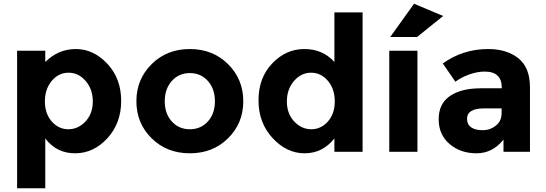

<svg xmlns="http://www.w3.org/2000/svg" viewBox="-20 -808 2907 1022"><path d="M221 -71V194H71V-538H221V-478Q290 -547 384 -547Q478 -547 551.5 -468.5Q625 -390 625 -271Q625 -152 551.5 -72Q478 8 379.5 8Q281 8 221 -71ZM219 -268.5Q219 -203 255.5 -161.5Q292 -120 344 -120Q396 -120 435 -161.5Q474 -203 474 -268Q474 -333 436 -377Q398 -421 345 -421Q292 -421 255.5 -377.5Q219 -334 219 -268.5Z M857 -269Q857 -203 894.5 -161.5Q932 -120 990.5 -120Q1049 -120 1086.5 -161.5Q1124 -203 1124 -269Q1124 -335 1086.5 -377Q1049 -419 990.5 -419Q932 -419 894.5 -377Q857 -335 857 -269ZM1275 -269Q1275 -152 1194 -72Q1113 8 990.5 8Q868 8 787 -72Q706 -152 706 -269Q706 -386 787 -466.5Q868 -547 990.5 -547Q1113 -547 1194 -466.5Q1275 -386 1275 -269Z M1760 -478V-742H1910V0H1760V-71Q1697 8 1601.5 8Q1506 8 1431 -73Q1356 -154 1356 -274Q1356 -394 1429 -470.5Q1502 -547 1600 -547Q1698 -547 1760 -478ZM1507 -268Q1507 -203 1546 -161.5Q1585 -120 1637 -120Q1689 -120 1725.5 -161.5Q1762 -203 1762 -268.5Q1762 -334 1725.5 -377.5Q1689 -421 1636 -421Q1583 -421 1545 -377Q1507 -333 1507 -268Z M2052 -538H2202V0H2052ZM2200 -611H2057L2184 -788L2339 -723Z M2801 0H2660V-65Q2602 8 2516.5 8Q2431 8 2373 -41.5Q2315 -91 2315 -173.5Q2315 -256 2375 -297Q2435 -338 2539 -338H2651V-341Q2651 -427 2560 -427Q2521 -427 2477.5 -411.5Q2434 -396 2404 -373L2337 -470Q2443 -547 2579 -547Q2677 -547 2739 -498Q2801 -449 2801 -343ZM2650 -205V-231H2556Q2466 -231 2466 -175Q2466 -146 2487.5 -130.5Q2509 -115 2549 -115Q2589 -115 2619.5 -139.5Q2650 -164 2650 -205Z"/></svg>

Font: Montreal
Style: Bold
Weight: 700
Designer: Julieta Ulanovsky, usr_local_share
Foundry: Julieta Ulanovsky, usr_local_share
Version: Version 2.001